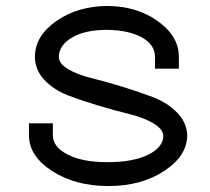

<svg xmlns="http://www.w3.org/2000/svg" viewBox="-20 -603 702 643"><path d="M579 -413V-373H499V-413Q499 -453 455.5 -477.5Q412 -502 338 -503Q265 -503 221.5 -477.5Q178 -452 177 -413Q177 -390 208 -371.5Q239 -353 286 -341.5Q333 -330 388.5 -313Q444 -296 491.5 -278Q539 -260 572 -227Q605 -194 607 -151Q607 -81 530 -30.5Q453 20 344 20Q343 20 342 20Q233 20 155 -30Q77 -80 77 -150V-190H157V-150Q157 -111 206.5 -85.5Q256 -60 337 -60Q340 -60 342 -60Q426 -60 476.5 -85Q527 -110 527 -149Q525 -172 492 -191Q459 -210 411.5 -221.5Q364 -233 309 -249.5Q254 -266 207 -284Q160 -302 128.5 -335.5Q97 -369 97 -413Q97 -482 168 -532Q239 -582 338 -583Q437 -583 508 -532.5Q579 -482 579 -413Z"/></svg>

Font: Nordica Advanced
Style: RegularExtended
Weight: 300
Version: Version 1.07